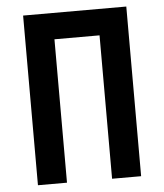

<svg xmlns="http://www.w3.org/2000/svg" viewBox="-52 -776 705 823"><g transform="rotate(-5 300.0 -365.0)"><path d="M78 0V-730H522V0H397V-617H203V0Z"/></g></svg>

Font: JetBrains Mono NL
Style: Bold
Weight: 700
Monospace: yes
Designer: Philipp Nurullin, Konstantin Bulenkov
Foundry: JetBrains
Version: Version 2.305; ttfautohint (v1.8.4.7-5d5b)